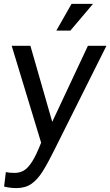

<svg xmlns="http://www.w3.org/2000/svg" viewBox="-20 -735 566 985"><path d="M63 230Q47 230 29 227.5Q11 225 1 222L10 148Q19 150 30.5 151Q42 152 55 152Q81 152 102 140Q123 128 144.5 94.5Q166 61 191 -3L40 -500H136L248 -110L431 -500H526L259 34Q227 99 200 142.5Q173 186 141.5 208Q110 230 63 230ZM341 -578H269L347 -715H457Z"/></svg>

Font: Inclusive Sans
Style: Italic
Weight: 400
Italic angle: -7°
Designer: Olivia King
Foundry: Olivia King
Version: Version 2.004